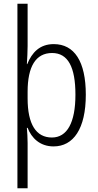

<svg xmlns="http://www.w3.org/2000/svg" viewBox="-20 -780 529 1036"><path d="M443 -269C443 -449 381 -542 270 -542C194 -542 152 -496 127 -434H125C127 -465 129 -503 129 -532V-760H74V236H129V-8C129 -36 127 -67 125 -90H129C150 -36 195 10 269 10C376 10 443 -85 443 -269ZM387 -269C387 -118 342 -38 260 -38C175 -38 129 -109 129 -249V-285C129 -421 173 -494 261 -494C347 -494 387 -418 387 -269Z"/></svg>

Font: Noto Sans Malayalam Condensed Light
Style: Regular
Weight: 300
Width: 3
Designer: Jelle Bosma - Monotype Design Team
Foundry: Monotype Imaging Inc.
Version: Version 2.104